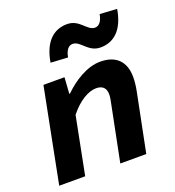

<svg xmlns="http://www.w3.org/2000/svg" viewBox="-134 -845 868 951"><g transform="rotate(-20 300.0 -369.5)"><path d="M15.8 0H152.7L212.1 -302.5C258.6 -360.6 310.4 -391.3 352.4 -391.3C385 -391.3 403.4 -374.7 403.4 -341.1C403.4 -326.3 400.1 -309.7 395.8 -289.7L337.8 0H474.7L536.2 -306.4C541.2 -331.2 544.4 -356.9 544.4 -380.6C544.4 -463 498.9 -508.1 415.8 -508.1C345.4 -508.1 272 -460.2 222.4 -410.8H218.4L224.1 -496.1H113.2L15.8 0ZM443.4 -573.4C515.9 -573.4 567.9 -622 585 -725L494.7 -730.4C487.6 -691.4 470.7 -675 450.8 -675C409.2 -675 391.6 -739 325.4 -739C252.9 -739 201 -690.7 183.8 -587.2L274.2 -582C281.3 -621.3 298.1 -637.5 318 -637.5C359.6 -637.5 377.6 -573.4 443.4 -573.4Z"/></g></svg>

Font: Source Code Variable
Style: Italic
Weight: 400
Italic angle: -11°
Monospace: yes
Designer: Paul D. Hunt, Teo Tuominen
Foundry: Adobe Systems Incorporated
Version: Version 1.005;PS 1.0;hotconv 16.6.54;makeotf.lib2.5.65590